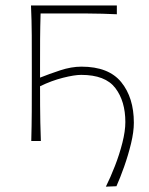

<svg xmlns="http://www.w3.org/2000/svg" viewBox="-20 -514 544 700"><path d="M366 166.5Q382.5 133.5 399 91.2Q415.5 49 426.2 6.5Q437 -36 437 -69Q437 -145 400.5 -193Q364 -241 276 -241Q251.5 -241 209.8 -230.5Q168 -220 126 -199.5Q126 -160.5 126.2 -129Q126.5 -97.5 127 -67Q127.5 -36.5 129 0H94Q95.5 -56.5 95.8 -108.5Q96 -160.5 96 -221V-271Q96 -332 95.8 -385Q95.5 -438 93 -494H406V-462Q353.5 -464.5 299.8 -464.8Q246 -465 195 -465H128Q126.5 -416.5 126.2 -370.8Q126 -325 126 -271V-231Q158.5 -244 199.2 -257.5Q240 -271 277 -271Q376 -271 422 -214.5Q468 -158 468 -66.5Q468 -33.5 457.8 9Q447.5 51.5 432.8 93.2Q418 135 404.5 165Z"/></svg>

Font: Commissioner Flair Thin
Style: Regular
Weight: 100
Designer: Kostas Bartsokas
Foundry: Kostas Bartsokas
Version: Version 1.000; ttfautohint (v1.8.3)